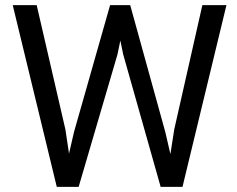

<svg xmlns="http://www.w3.org/2000/svg" viewBox="-20 -731 927 751"><path d="M269.5 -214.8 410.6 -710.9H489.3L626.5 -214.8L646.5 -128.4L661.6 -225.1L771.5 -710.9H865.7L693.8 0H608.4L461.9 -518.1L450.7 -572.3L439.5 -518.1L287.6 0H202.1L29.8 -710.9H123.5L235.8 -224.6L250 -130.4Z"/></svg>

Font: Vazirmatn RD UI
Style: Regular
Weight: 400
Designer: Saber Rastikerdar
Foundry: Saber Rastikerdar
Version: Version 33.003